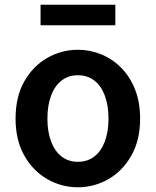

<svg xmlns="http://www.w3.org/2000/svg" viewBox="-20 -780 660 814"><path d="M310 14Q241 14 180.5 -20.5Q120 -55 83 -120.5Q46 -186 46 -277Q46 -370 83 -435Q120 -500 180.5 -534.5Q241 -569 310 -569Q362 -569 409.5 -549.5Q457 -530 494 -492.5Q531 -455 552.5 -401Q574 -347 574 -277Q574 -186 537 -120.5Q500 -55 439.5 -20.5Q379 14 310 14ZM310 -94Q351 -94 380 -116.5Q409 -139 424.5 -180.5Q440 -222 440 -277Q440 -333 424.5 -374.5Q409 -416 380 -438.5Q351 -461 310 -461Q270 -461 241 -438.5Q212 -416 196.5 -374.5Q181 -333 181 -277Q181 -222 196.5 -180.5Q212 -139 241 -116.5Q270 -94 310 -94ZM152 -673V-760H469V-673Z"/></svg>

Font: Noto Sans SC SemiBold
Style: Regular
Weight: 600
Designer: Ryoko NISHIZUKA 西塚涼子 (kana, bopomofo & ideographs); Paul D. Hunt (Latin, Greek & Cyrillic); Sandoll Communications 산돌커뮤니
Foundry: Adobe
Version: Version 2.004-H2;hotconv 1.0.118;makeotfexe 2.5.65603